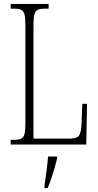

<svg xmlns="http://www.w3.org/2000/svg" viewBox="-20 -734 499 975"><path d="M34 0V-24H53Q76 -24 88 -30Q100 -36 104.5 -54Q109 -72 109 -108V-605Q109 -642 104.5 -660Q100 -678 87.5 -684Q75 -690 52 -690H34V-714H227V-690H207Q183 -690 171 -684Q159 -678 154.5 -660Q150 -642 150 -606V-30H332Q371 -30 381.5 -46Q392 -62 394 -104L398 -207H422L418 0ZM206 208Q211 172 216 136Q221 100 224 61H270V71Q265 92 257 119.5Q249 147 240 174Q231 201 222 221H206Z"/></svg>

Font: Noto Serif Hebrew ExtraCondensed ExtraLight
Style: Regular
Weight: 200
Width: 2
Designer: Monotype Design Team
Foundry: Monotype Imaging Inc.
Version: Version 2.004; ttfautohint (v1.8.4.7-5d5b)